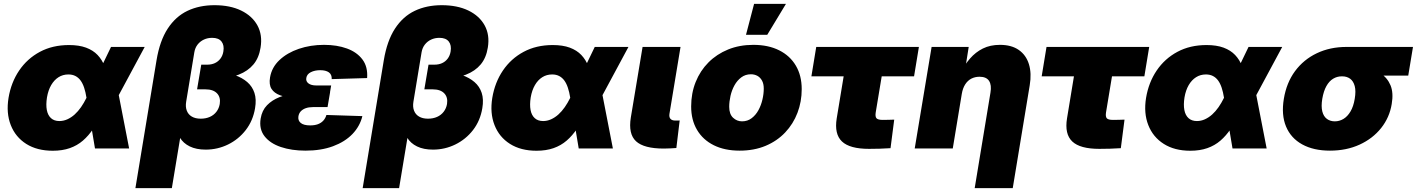

<svg xmlns="http://www.w3.org/2000/svg" viewBox="-20 -764 7291 988"><path d="M251.5 11.7Q170.9 11.7 115.2 -23.4Q59.6 -58.6 35.4 -120.4Q11.2 -182.1 23.9 -260.3Q37.1 -339.8 78.6 -401.1Q120.1 -462.4 185.3 -497.3Q250.5 -532.2 335 -532.2Q386.7 -532.2 422.9 -518.8Q459 -505.4 482.2 -481Q505.4 -456.5 517.8 -423.8Q530.3 -391.1 534.7 -352.5H566.4L588.9 -286.1L644.5 0H468.8L424.8 -262.2Q420.4 -290 413.1 -312.3Q405.8 -334.5 394.8 -349.6Q383.8 -364.7 368.2 -372.8Q352.5 -380.9 332 -380.9Q303.7 -380.9 281.2 -366.7Q258.8 -352.5 243.4 -326.2Q228 -299.8 221.7 -262.7Q215.8 -225.1 220.9 -198Q226.1 -170.9 242.4 -156Q258.8 -141.1 285.6 -141.1Q306.6 -141.1 326.7 -150.1Q346.7 -159.2 364.3 -175Q381.8 -190.9 397 -212.6Q412.1 -234.4 424.3 -259.3L551.3 -522.5H724.6L583 -259.3L534.2 -177.7H501.5Q482.4 -135.3 459.2 -100.6Q436 -65.9 406.7 -40.5Q377.4 -15.1 339.1 -1.7Q300.8 11.7 251.5 11.7Z M676.8 204.1 785.6 -454.6Q802.2 -554.2 843 -616.7Q883.8 -679.2 944.8 -708.3Q1005.9 -737.3 1083.5 -737.3Q1164.1 -737.3 1220.9 -709.7Q1277.8 -682.1 1304.7 -633.1Q1331.5 -584 1320.8 -519Q1312.5 -466.3 1284.2 -432.4Q1255.9 -398.4 1208.5 -379.9Q1161.1 -361.3 1093.8 -353L1101.1 -397Q1149.4 -391.1 1187.7 -377.7Q1226.1 -364.3 1252.2 -341.8Q1278.3 -319.3 1289.3 -286.1Q1300.3 -252.9 1292.5 -207Q1281.7 -142.6 1244.6 -94.7Q1207.5 -46.9 1153.6 -20.5Q1099.6 5.9 1038.6 5.9Q990.2 5.9 956.5 -10.5Q922.9 -26.9 905.5 -56.2Q888.2 -85.4 887.2 -122.6H918.5L864.3 204.1ZM1012.7 -153.3Q1039.1 -153.3 1059.6 -162.4Q1080.1 -171.4 1093.5 -188.7Q1106.9 -206.1 1110.8 -229Q1116.2 -263.2 1096.7 -283.7Q1077.1 -304.2 1037.6 -304.2H994.1L1015.6 -431.2H1045.9Q1068.4 -431.2 1085.7 -439.2Q1103 -447.3 1114.5 -462.6Q1126 -478 1129.4 -499Q1134.8 -531.2 1119.9 -550.3Q1105 -569.3 1071.8 -569.3Q1048.3 -569.3 1029.1 -560.3Q1009.8 -551.3 996.8 -534.7Q983.9 -518.1 980 -495.1L938 -240.7Q933.6 -214.4 941.2 -194.6Q948.7 -174.8 967 -164.1Q985.4 -153.3 1012.7 -153.3Z M1552.2 11.2Q1480.5 11.2 1425 -7.6Q1369.6 -26.4 1341.1 -63.2Q1312.5 -100.1 1321.3 -153.8Q1328.1 -195.8 1354 -222.4Q1379.9 -249 1417.7 -263.9Q1455.6 -278.8 1501 -284.4Q1546.4 -290 1592.3 -290H1678.7L1665.5 -212.9H1590.3Q1569.3 -212.9 1553.5 -207.3Q1537.6 -201.7 1527.8 -191.2Q1518.1 -180.7 1515.6 -165.5Q1512.2 -144 1527.6 -131.3Q1543 -118.7 1576.2 -118.7Q1599.1 -118.7 1615.7 -124.8Q1632.3 -130.9 1643.6 -143.1Q1654.8 -155.3 1659.7 -172.4L1844.7 -166.5Q1832 -114.3 1793.5 -74.2Q1754.9 -34.2 1693.6 -11.5Q1632.3 11.2 1552.2 11.2ZM1591.3 -255.4Q1538.6 -255.4 1495.1 -259Q1451.7 -262.7 1421.4 -273.7Q1391.1 -284.7 1377.2 -306.6Q1363.3 -328.6 1369.6 -365.7Q1378.4 -417.5 1418 -454.8Q1457.5 -492.2 1517.6 -512.7Q1577.6 -533.2 1647.5 -533.2Q1713.9 -533.2 1765.4 -514.4Q1816.9 -495.6 1845.2 -457.8Q1873.5 -419.9 1869.1 -362.3L1687 -356.9Q1688 -380.4 1672.4 -391.6Q1656.7 -402.8 1627.9 -402.8Q1600.1 -402.8 1579.6 -392.6Q1559.1 -382.3 1556.2 -362.8Q1553.2 -345.7 1567.1 -335Q1581.1 -324.2 1607.9 -324.2H1684.1L1672.4 -255.4Z M1846.2 204.1 1955.1 -454.6Q1971.7 -554.2 2012.5 -616.7Q2053.2 -679.2 2114.3 -708.3Q2175.3 -737.3 2252.9 -737.3Q2333.5 -737.3 2390.4 -709.7Q2447.3 -682.1 2474.1 -633.1Q2501 -584 2490.2 -519Q2481.9 -466.3 2453.6 -432.4Q2425.3 -398.4 2377.9 -379.9Q2330.6 -361.3 2263.2 -353L2270.5 -397Q2318.8 -391.1 2357.2 -377.7Q2395.5 -364.3 2421.6 -341.8Q2447.8 -319.3 2458.7 -286.1Q2469.7 -252.9 2461.9 -207Q2451.2 -142.6 2414.1 -94.7Q2377 -46.9 2323 -20.5Q2269 5.9 2208 5.9Q2159.7 5.9 2126 -10.5Q2092.3 -26.9 2075 -56.2Q2057.6 -85.4 2056.6 -122.6H2087.9L2033.7 204.1ZM2182.1 -153.3Q2208.5 -153.3 2229 -162.4Q2249.5 -171.4 2262.9 -188.7Q2276.4 -206.1 2280.3 -229Q2285.6 -263.2 2266.1 -283.7Q2246.6 -304.2 2207 -304.2H2163.6L2185.1 -431.2H2215.3Q2237.8 -431.2 2255.1 -439.2Q2272.5 -447.3 2283.9 -462.6Q2295.4 -478 2298.8 -499Q2304.2 -531.2 2289.3 -550.3Q2274.4 -569.3 2241.2 -569.3Q2217.8 -569.3 2198.5 -560.3Q2179.2 -551.3 2166.3 -534.7Q2153.3 -518.1 2149.4 -495.1L2107.4 -240.7Q2103 -214.4 2110.6 -194.6Q2118.2 -174.8 2136.5 -164.1Q2154.8 -153.3 2182.1 -153.3Z M2740.7 11.7Q2660.2 11.7 2604.5 -23.4Q2548.8 -58.6 2524.7 -120.4Q2500.5 -182.1 2513.2 -260.3Q2526.4 -339.8 2567.9 -401.1Q2609.4 -462.4 2674.6 -497.3Q2739.7 -532.2 2824.2 -532.2Q2876 -532.2 2912.1 -518.8Q2948.2 -505.4 2971.4 -481Q2994.6 -456.5 3007.1 -423.8Q3019.5 -391.1 3023.9 -352.5H3055.7L3078.1 -286.1L3133.8 0H2958L2914.1 -262.2Q2909.7 -290 2902.3 -312.3Q2895 -334.5 2884 -349.6Q2873 -364.7 2857.4 -372.8Q2841.8 -380.9 2821.3 -380.9Q2793 -380.9 2770.5 -366.7Q2748 -352.5 2732.7 -326.2Q2717.3 -299.8 2710.9 -262.7Q2705.1 -225.1 2710.2 -198Q2715.3 -170.9 2731.7 -156Q2748 -141.1 2774.9 -141.1Q2795.9 -141.1 2815.9 -150.1Q2835.9 -159.2 2853.5 -175Q2871.1 -190.9 2886.2 -212.6Q2901.4 -234.4 2913.6 -259.3L3040.5 -522.5H3213.9L3072.3 -259.3L3023.4 -177.7H2990.7Q2971.7 -135.3 2948.5 -100.6Q2925.3 -65.9 2896 -40.5Q2866.7 -15.1 2828.4 -1.7Q2790 11.7 2740.7 11.7Z M3396 0.5Q3293.5 0.5 3252.9 -37.1Q3212.4 -74.7 3226.1 -159.2L3286.6 -522.5H3481.9L3424.8 -177.7Q3422.4 -161.1 3430.2 -152.3Q3438 -143.6 3455.6 -143.6Q3461.9 -143.6 3467.5 -143.8Q3473.1 -144 3477.5 -144L3460.4 -2.4Q3446.8 -1.5 3430.4 -0.5Q3414.1 0.5 3396 0.5Z M3786.1 11.2Q3709 11.2 3653.1 -16.6Q3597.2 -44.4 3566.9 -95.5Q3536.6 -146.5 3536.6 -216.3Q3536.6 -284.2 3559.8 -342Q3583 -399.9 3625.5 -442.6Q3668 -485.4 3726.6 -509.3Q3785.2 -533.2 3856.4 -533.2Q3933.6 -533.2 3989.5 -505.1Q4045.4 -477.1 4075.4 -426Q4105.5 -375 4105.5 -305.2Q4105.5 -240.7 4083.7 -183.6Q4062 -126.5 4020.5 -82.5Q3979 -38.6 3919.9 -13.7Q3860.8 11.2 3786.1 11.2ZM3798.3 -139.6Q3826.7 -139.6 3847.9 -155.8Q3869.1 -171.9 3882.8 -197Q3896.5 -222.2 3903.3 -251.5Q3910.2 -280.8 3910.2 -308.1Q3910.2 -333 3901.1 -349.4Q3892.1 -365.7 3877.2 -373.8Q3862.3 -381.8 3844.2 -381.8Q3815.9 -381.8 3794.7 -366Q3773.4 -350.1 3759.5 -325Q3745.6 -299.8 3739 -270.5Q3732.4 -241.2 3732.4 -214.4Q3732.4 -176.8 3752.2 -158.2Q3772 -139.6 3798.3 -139.6ZM3818.8 -585 3860.4 -744.1H4024.4L3928.2 -585Z M4452.1 2Q4352.5 2 4312.5 -36.1Q4272.5 -74.2 4285.6 -154.8L4321.3 -371.1H4155.3L4180.2 -522.5H4708.5L4683.6 -371.1H4517.1L4486.3 -185.5Q4482.9 -164.1 4490.2 -155.5Q4497.6 -147 4522.9 -147Q4537.1 -147 4553 -147.5Q4568.8 -147.9 4581.5 -148.4L4562.5 -1.5Q4534.2 0.5 4506.6 1.2Q4479 2 4452.1 2Z M4929.2 -280.8 4882.8 0H4687L4773.9 -522.5H4964.8L4942.4 -380.9L4920.4 -385.3Q4942.9 -429.7 4971.4 -462.6Q5000 -495.6 5037.8 -514.4Q5075.7 -533.2 5125.5 -533.2Q5185.1 -533.2 5222.7 -506.8Q5260.3 -480.5 5274.7 -433.6Q5289.1 -386.7 5278.8 -325.2L5191.4 204.1H4995.6L5076.7 -287.1Q5083.5 -326.2 5069.6 -347.7Q5055.7 -369.1 5020.5 -369.1Q4997.6 -369.1 4978.5 -359.4Q4959.5 -349.6 4946.8 -329.8Q4934.1 -310.1 4929.2 -280.8Z M5637.2 2Q5537.6 2 5497.6 -36.1Q5457.5 -74.2 5470.7 -154.8L5506.3 -371.1H5340.3L5365.2 -522.5H5893.6L5868.7 -371.1H5702.1L5671.4 -185.5Q5668 -164.1 5675.3 -155.5Q5682.6 -147 5708 -147Q5722.2 -147 5738 -147.5Q5753.9 -147.9 5766.6 -148.4L5747.6 -1.5Q5719.2 0.5 5691.7 1.2Q5664.1 2 5637.2 2Z M6105 11.7Q6024.4 11.7 5968.8 -23.4Q5913.1 -58.6 5888.9 -120.4Q5864.7 -182.1 5877.4 -260.3Q5890.6 -339.8 5932.1 -401.1Q5973.6 -462.4 6038.8 -497.3Q6104 -532.2 6188.5 -532.2Q6240.2 -532.2 6276.4 -518.8Q6312.5 -505.4 6335.7 -481Q6358.9 -456.5 6371.3 -423.8Q6383.8 -391.1 6388.2 -352.5H6419.9L6442.4 -286.1L6498 0H6322.3L6278.3 -262.2Q6273.9 -290 6266.6 -312.3Q6259.3 -334.5 6248.3 -349.6Q6237.3 -364.7 6221.7 -372.8Q6206.1 -380.9 6185.5 -380.9Q6157.2 -380.9 6134.8 -366.7Q6112.3 -352.5 6096.9 -326.2Q6081.5 -299.8 6075.2 -262.7Q6069.3 -225.1 6074.5 -198Q6079.6 -170.9 6095.9 -156Q6112.3 -141.1 6139.2 -141.1Q6160.2 -141.1 6180.2 -150.1Q6200.2 -159.2 6217.8 -175Q6235.4 -190.9 6250.5 -212.6Q6265.6 -234.4 6277.8 -259.3L6404.8 -522.5H6578.1L6436.5 -259.3L6387.7 -177.7H6355Q6335.9 -135.3 6312.7 -100.6Q6289.6 -65.9 6260.3 -40.5Q6231 -15.1 6192.6 -1.7Q6154.3 11.7 6105 11.7Z M6823.7 11.2Q6739.3 11.2 6680.9 -21Q6622.6 -53.2 6597.7 -113Q6572.8 -172.9 6586.4 -255.4Q6600.1 -338.4 6644 -397.9Q6688 -457.5 6756.1 -490Q6824.2 -522.5 6909.2 -522.5H7251L7226.6 -375H6986.3L6883.8 -371.1Q6860.4 -371.1 6840.1 -358.9Q6819.8 -346.7 6805.4 -321Q6791 -295.4 6784.2 -255.4Q6777.8 -216.3 6784.4 -190.4Q6791 -164.6 6808.1 -152.1Q6825.2 -139.6 6848.6 -139.6Q6872.6 -139.6 6893.3 -152.1Q6914.1 -164.6 6929.4 -190.4Q6944.8 -216.3 6951.2 -255.4Q6958 -295.4 6951.2 -321Q6944.3 -346.7 6927.5 -358.9Q6910.6 -371.1 6887.2 -371.1L6896.5 -428.2Q6951.7 -428.2 7000.2 -418.7Q7048.8 -409.2 7084 -386.5Q7119.1 -363.8 7135.3 -325.2Q7151.4 -286.6 7141.6 -229Q7130.4 -159.7 7087.2 -105.2Q7043.9 -50.8 6976.3 -19.8Q6908.7 11.2 6823.7 11.2Z"/></svg>

Font: Inter 28pt Black
Style: Italic
Weight: 900
Italic angle: -9.3988°
Designer: Rasmus Andersson
Foundry: rsms
Version: Version 4.001;git-66647c0bb